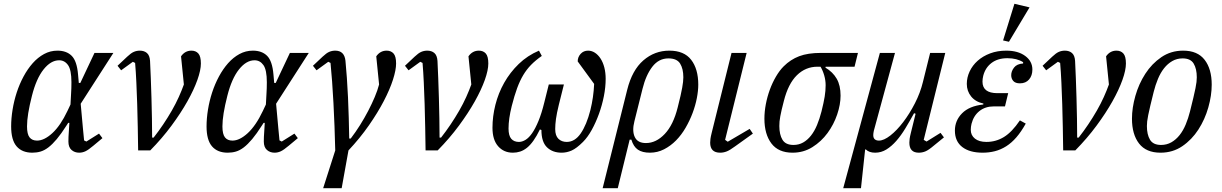

<svg xmlns="http://www.w3.org/2000/svg" viewBox="-20 -796 6469 1016"><path d="M407 -247 419 -115Q421 -100 422 -84Q423 -68 425 -53L437 -47L504 -89L522 -65L474 -25Q448 -3 432 4.5Q416 12 399 12Q375 12 358.5 -2.5Q342 -17 342 -47Q342 -58 342.5 -72Q343 -86 345 -112L347 -146H341L332 -132Q304 -88 280.5 -60Q257 -32 236 -16Q215 0 194.5 6Q174 12 151 12Q97 12 68 -21.5Q39 -55 39 -127Q39 -169 46.5 -215.5Q54 -262 68.5 -306.5Q83 -351 104.5 -391Q126 -431 153 -461.5Q180 -492 213 -510Q246 -528 284 -528Q332 -528 359.5 -500.5Q387 -473 393 -402L397 -357H405L480 -516H580ZM176 -52Q214 -52 257 -91.5Q300 -131 337 -209L353 -243L356 -298Q357 -313 357.5 -328.5Q358 -344 358 -361Q358 -426 340 -451.5Q322 -477 293 -477Q249 -477 210.5 -428.5Q172 -380 149 -289Q136 -238 129.5 -198Q123 -158 123 -127Q123 -86 136.5 -69Q150 -52 176 -52Z M711 0Q710 -61 709 -123.5Q708 -186 706 -245.5Q704 -305 701.5 -360.5Q699 -416 695 -463L683 -469L621 -424L602 -448L653 -496Q673 -515 688 -521.5Q703 -528 720 -528Q743 -528 757.5 -515.5Q772 -503 774 -474Q776 -433 778 -382.5Q780 -332 781.5 -277.5Q783 -223 784 -169Q785 -115 785 -68H793Q819 -101 843.5 -137.5Q868 -174 889 -210.5Q910 -247 926 -282.5Q942 -318 953 -349L938 -498Q959 -528 993 -528Q1016 -528 1029.5 -513Q1043 -498 1043 -460Q1043 -425 1024.5 -373Q1006 -321 971.5 -259.5Q937 -198 887.5 -131Q838 -64 775 0Z M1441 -247 1453 -115Q1455 -100 1456 -84Q1457 -68 1459 -53L1471 -47L1538 -89L1556 -65L1508 -25Q1482 -3 1466 4.5Q1450 12 1433 12Q1409 12 1392.5 -2.5Q1376 -17 1376 -47Q1376 -58 1376.5 -72Q1377 -86 1379 -112L1381 -146H1375L1366 -132Q1338 -88 1314.5 -60Q1291 -32 1270 -16Q1249 0 1228.5 6Q1208 12 1185 12Q1131 12 1102 -21.5Q1073 -55 1073 -127Q1073 -169 1080.5 -215.5Q1088 -262 1102.5 -306.5Q1117 -351 1138.5 -391Q1160 -431 1187 -461.5Q1214 -492 1247 -510Q1280 -528 1318 -528Q1366 -528 1393.5 -500.5Q1421 -473 1427 -402L1431 -357H1439L1514 -516H1614ZM1210 -52Q1248 -52 1291 -91.5Q1334 -131 1371 -209L1387 -243L1390 -298Q1391 -313 1391.5 -328.5Q1392 -344 1392 -361Q1392 -426 1374 -451.5Q1356 -477 1327 -477Q1283 -477 1244.5 -428.5Q1206 -380 1183 -289Q1170 -238 1163.5 -198Q1157 -158 1157 -127Q1157 -86 1170.5 -69Q1184 -52 1210 -52Z M1754 0Q1751 -130 1744.5 -251.5Q1738 -373 1729 -463L1717 -469L1655 -424L1636 -448L1687 -496Q1707 -515 1722 -521.5Q1737 -528 1754 -528Q1802 -528 1808 -475Q1812 -434 1815.5 -384.5Q1819 -335 1821.5 -281.5Q1824 -228 1825.5 -172Q1827 -116 1828 -63H1836Q1862 -97 1885.5 -134.5Q1909 -172 1928.5 -209.5Q1948 -247 1963 -282.5Q1978 -318 1986 -349L1971 -498Q1992 -528 2026 -528Q2049 -528 2062.5 -513Q2076 -498 2076 -460Q2076 -426 2059.5 -374.5Q2043 -323 2011 -261.5Q1979 -200 1932 -132.5Q1885 -65 1824 0L1788 200H1690Z M2232 0Q2231 -61 2230 -123.5Q2229 -186 2227 -245.5Q2225 -305 2222.5 -360.5Q2220 -416 2216 -463L2204 -469L2142 -424L2123 -448L2174 -496Q2194 -515 2209 -521.5Q2224 -528 2241 -528Q2264 -528 2278.5 -515.5Q2293 -503 2295 -474Q2297 -433 2299 -382.5Q2301 -332 2302.5 -277.5Q2304 -223 2305 -169Q2306 -115 2306 -68H2314Q2340 -101 2364.5 -137.5Q2389 -174 2410 -210.5Q2431 -247 2447 -282.5Q2463 -318 2474 -349L2459 -498Q2480 -528 2514 -528Q2537 -528 2550.5 -513Q2564 -498 2564 -460Q2564 -425 2545.5 -373Q2527 -321 2492.5 -259.5Q2458 -198 2408.5 -131Q2359 -64 2296 0Z M2964 -349 2937 -241Q2926 -196 2922 -166.5Q2918 -137 2918 -113Q2918 -78 2935 -61.5Q2952 -45 2979 -45Q3022 -45 3053 -90Q3084 -135 3104 -213Q3121 -281 3124 -352L3037 -471Q3037 -494 3052.5 -511Q3068 -528 3092 -528Q3111 -528 3128 -517Q3145 -506 3158 -486Q3171 -466 3178 -438.5Q3185 -411 3185 -379Q3185 -335 3175.5 -287Q3166 -239 3149.5 -193.5Q3133 -148 3111.5 -109Q3090 -70 3065 -45Q3031 -11 3005 0.5Q2979 12 2952 12Q2904 12 2874.5 -16.5Q2845 -45 2845 -108L2837 -111Q2820 -76 2803 -52Q2786 -28 2768.5 -14Q2751 0 2732.5 6Q2714 12 2694 12Q2646 12 2616 -22Q2586 -56 2586 -120Q2586 -180 2601.5 -241.5Q2617 -303 2648 -358Q2679 -413 2725 -457.5Q2771 -502 2832 -528L2847 -500Q2814 -477 2790.5 -453Q2767 -429 2749 -399Q2731 -369 2716.5 -329.5Q2702 -290 2688 -235Q2671 -167 2671 -116Q2671 -78 2685.5 -61.5Q2700 -45 2726 -45Q2743 -45 2761 -56Q2779 -67 2796 -91.5Q2813 -116 2829.5 -156Q2846 -196 2860 -253L2884 -349Z M3299 -321Q3325 -425 3384.5 -476.5Q3444 -528 3522 -528Q3600 -528 3637.5 -479.5Q3675 -431 3675 -348Q3675 -316 3667.5 -277Q3660 -238 3645 -198Q3630 -158 3608 -120Q3586 -82 3557.5 -53Q3529 -24 3494 -6Q3459 12 3419 12Q3379 12 3355.5 -4Q3332 -20 3321 -57H3312L3249 200H3169ZM3398 -39Q3452 -39 3497.5 -87Q3543 -135 3566 -227Q3575 -263 3581 -288.5Q3587 -314 3590 -332Q3593 -350 3594.5 -362.5Q3596 -375 3596 -387Q3596 -432 3579 -459.5Q3562 -487 3517 -487Q3466 -487 3432 -443Q3398 -399 3380 -326L3337 -154Q3324 -103 3339 -71Q3354 -39 3398 -39Z M3964 -89 3869 -21Q3842 -1 3825 5.5Q3808 12 3791 12Q3738 12 3738 -41Q3738 -50 3739.5 -61.5Q3741 -73 3746 -93L3851 -516H3931L3817 -56L3831 -46L3947 -114Z M4349 -443 4348 -438Q4387 -415 4407.5 -379.5Q4428 -344 4428 -290Q4428 -243 4410 -190Q4392 -137 4359 -92Q4326 -47 4279 -17.5Q4232 12 4174 12Q4099 12 4062 -37Q4025 -86 4025 -168Q4025 -205 4032.5 -244.5Q4040 -284 4053.5 -321Q4067 -358 4086 -390.5Q4105 -423 4127 -445Q4163 -481 4209 -498.5Q4255 -516 4324 -516H4520L4502 -443ZM4179 -29Q4207 -29 4230 -42Q4253 -55 4271.5 -78.5Q4290 -102 4303.5 -134.5Q4317 -167 4327 -206Q4339 -254 4344 -285Q4349 -316 4349 -345Q4349 -371 4341.5 -397Q4334 -423 4322 -443H4306Q4243 -443 4197 -398Q4151 -353 4128 -262Q4121 -236 4116.5 -216Q4112 -196 4109 -180.5Q4106 -165 4105 -153Q4104 -141 4104 -129Q4104 -84 4120.5 -56.5Q4137 -29 4179 -29Z M4636 -516H4716L4604 -104Q4601 -90 4601 -81Q4601 -66 4609 -59Q4617 -52 4631 -52Q4657 -52 4691.5 -79Q4726 -106 4759.5 -150Q4793 -194 4821.5 -249.5Q4850 -305 4864 -363L4902 -516H4982L4868 -56L4883 -47L4957 -93L4975 -69L4921 -25Q4894 -2 4877 5Q4860 12 4842 12Q4792 12 4792 -41Q4792 -50 4793.5 -61.5Q4795 -73 4800 -93L4825 -194L4817 -197Q4794 -155 4771 -117Q4748 -79 4723 -50.5Q4698 -22 4670.5 -5Q4643 12 4611 12Q4579 12 4562 -5H4558L4536 200H4442Z M5239 -233Q5194 -233 5163 -208.5Q5132 -184 5121 -141Q5117 -125 5117 -109Q5117 -80 5139 -62.5Q5161 -45 5200 -45Q5250 -45 5292.5 -71Q5335 -97 5377 -159L5408 -142Q5384 -99 5358.5 -69.5Q5333 -40 5304.5 -22Q5276 -4 5245 4Q5214 12 5180 12Q5111 12 5072 -18Q5033 -48 5033 -105Q5033 -158 5071 -196.5Q5109 -235 5183 -243L5184 -248Q5142 -257 5119 -285.5Q5096 -314 5096 -352Q5096 -386 5111 -418Q5126 -450 5153.5 -474.5Q5181 -499 5219.5 -513.5Q5258 -528 5305 -528Q5367 -528 5405 -500Q5443 -472 5443 -428Q5443 -396 5425.5 -375.5Q5408 -355 5377 -355Q5353 -355 5342 -367.5Q5331 -380 5331 -398Q5331 -419 5346 -438.5Q5361 -458 5394 -460V-467Q5361 -488 5311 -488Q5260 -488 5227 -463Q5194 -438 5183 -395Q5179 -379 5179 -364Q5179 -303 5258 -303H5315L5298 -233ZM5348 -776 5428 -757 5319 -575 5288 -582Z M5606 0Q5605 -61 5604 -123.5Q5603 -186 5601 -245.5Q5599 -305 5596.5 -360.5Q5594 -416 5590 -463L5578 -469L5516 -424L5497 -448L5548 -496Q5568 -515 5583 -521.5Q5598 -528 5615 -528Q5638 -528 5652.5 -515.5Q5667 -503 5669 -474Q5671 -433 5673 -382.5Q5675 -332 5676.5 -277.5Q5678 -223 5679 -169Q5680 -115 5680 -68H5688Q5714 -101 5738.5 -137.5Q5763 -174 5784 -210.5Q5805 -247 5821 -282.5Q5837 -318 5848 -349L5833 -498Q5854 -528 5888 -528Q5911 -528 5924.5 -513Q5938 -498 5938 -460Q5938 -425 5919.5 -373Q5901 -321 5866.5 -259.5Q5832 -198 5782.5 -131Q5733 -64 5670 0Z M6124 -29Q6154 -29 6178.5 -43Q6203 -57 6222 -81Q6241 -105 6254.5 -137.5Q6268 -170 6277 -206Q6288 -250 6295 -279.5Q6302 -309 6306 -329Q6310 -349 6311.5 -362Q6313 -375 6313 -387Q6313 -432 6296.5 -459.5Q6280 -487 6238 -487Q6208 -487 6183.5 -473Q6159 -459 6140 -435Q6121 -411 6107.5 -378.5Q6094 -346 6085 -310Q6074 -266 6067 -236.5Q6060 -207 6056 -187Q6052 -167 6050.5 -154Q6049 -141 6049 -129Q6049 -84 6065.5 -56.5Q6082 -29 6124 -29ZM6121 12Q6045 12 6007.5 -36.5Q5970 -85 5970 -168Q5970 -225 5988 -288.5Q6006 -352 6040.5 -405.5Q6075 -459 6125.5 -493.5Q6176 -528 6241 -528Q6317 -528 6354.5 -479.5Q6392 -431 6392 -348Q6392 -291 6374 -227.5Q6356 -164 6321.5 -110.5Q6287 -57 6236.5 -22.5Q6186 12 6121 12Z"/></svg>

Font: IBM Plex Serif
Style: Italic
Weight: 400
Italic angle: -14°
Designer: Mike Abbink, Paul van der Laan, Pieter van Rosmalen
Foundry: Bold Monday
Version: Version 3.001